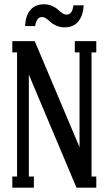

<svg xmlns="http://www.w3.org/2000/svg" viewBox="-20 -871 504 891"><path d="M279.8 -744.1Q259.3 -744.1 241.9 -751.7Q224.6 -759.3 215.3 -768.1Q206.1 -776.9 195.3 -784.4Q184.6 -792 174.8 -792Q149.9 -792 143.1 -750H96.2Q98.6 -798.3 121.1 -824.7Q143.6 -851.1 184.1 -851.1Q204.6 -851.1 221.7 -843.5Q238.8 -835.9 248 -827.1Q257.3 -818.4 268.1 -810.8Q278.8 -803.2 288.1 -803.2Q301.8 -803.2 309.6 -813Q317.4 -822.8 320.8 -846.2H368.2Q365.7 -797.9 343 -771Q320.3 -744.1 279.8 -744.1ZM137.2 0H37.1V-51.8H59.1V-627.9H37.1V-680.2H141.1L349.1 -188V-627.9H327.1V-680.2H426.8V-627.9H404.8V-51.8H426.8V0H335L113.8 -524.9V-51.8H137.2Z"/></svg>

Font: Margherita Semibold
Style: Regular
Weight: 600
Designer: James Puckett
Foundry: Dunwich Type Founders
Version: Version 1.008;hotconv 1.0.109;makeotfexe 2.5.65596